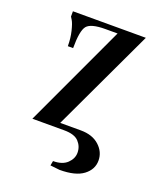

<svg xmlns="http://www.w3.org/2000/svg" viewBox="-126 -584 710 836"><g transform="rotate(20 228.5 -165.5)"><path d="M61.5 0 283.2 -475.6H226.6Q160.2 -475.6 141.6 -453.1Q123 -430.7 123 -349.6H98.6Q98.6 -386.7 90.8 -418.5Q83 -450.2 75.2 -462.9L67.4 -475.6V-500H405.3L181.6 -24.4H277.3Q331.1 -24.4 362.8 4.4Q394.5 33.2 394.5 73.2Q394.5 114.3 358.4 141.6Q322.3 168.9 249 168.9L205.1 164.1L209 142.6Q252 142.6 274.4 121.1Q296.9 99.6 296.9 72.3Q296.9 43 276.9 21.5Q256.8 0 209 0Z"/></g></svg>

Font: TriodPostnaja
Style: Medium
Weight: 500
Version: 20110805